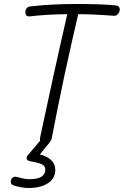

<svg xmlns="http://www.w3.org/2000/svg" viewBox="-20 -715 620 962"><path d="M580 -668Q580 -655 571.5 -645Q563 -635 549 -636Q445 -644 372 -644Q345 -531 302 -333Q264 -152 240 -26Q237 -11 230 -4L229 -2L180 59Q214 67 235.5 86.5Q257 106 257 135Q257 180 219.5 203.5Q182 227 124 227Q106 227 83.5 223Q61 219 46 213Q34 209 34 195Q34 183 42 176Q50 169 62 171Q67 172 88 177.5Q109 183 126 183Q207 183 207 135Q207 116 189.5 108Q172 100 133 93Q124 92 118.5 87.5Q113 83 113 77Q113 74 115 68L181 -10L180 -18Q180 -21 182 -31L247 -332Q272 -442 279 -476Q303 -579 317 -644Q217 -643 129 -633H124Q107 -633 107 -653Q107 -666 114 -674Q121 -682 133 -683Q238 -695 362 -695Q492 -695 558 -688Q580 -686 580 -668Z"/></svg>

Font: Mali Light
Style: Italic
Weight: 300
Italic angle: -10°
Version: Version 1.000; ttfautohint (v1.6)